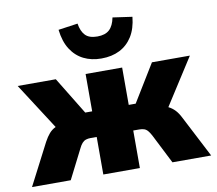

<svg xmlns="http://www.w3.org/2000/svg" viewBox="-82 -855 1074 952"><g transform="rotate(-10 455.0 -379.5)"><path d="M4 0 112 -209Q125 -233 138.5 -248.5Q152 -264 171 -273Q190 -282 219 -287L195 -236L21 -506H213L328 -318H363V-506H547V-318H582L697 -506H888L715 -236L691 -287Q720 -282 739 -272.5Q758 -263 772 -248Q786 -233 798 -209L906 0H711L636 -148Q628 -163 620 -172.5Q612 -182 601.5 -185.5Q591 -189 577 -189H547V0H363V-189H332Q319 -189 308.5 -185.5Q298 -182 289.5 -172.5Q281 -163 274 -148L199 0ZM454 -568Q404 -568 365 -587.5Q326 -607 301 -646Q276 -685 269 -745L367 -759Q373 -720 392.5 -699.5Q412 -679 453 -679Q493 -679 514 -698.5Q535 -718 543 -759L641 -745Q635 -686 610.5 -647Q586 -608 546.5 -588Q507 -568 454 -568Z"/></g></svg>

Font: Nunito Sans 7pt SemiCondensed Black
Style: Regular
Weight: 900
Width: 4
Designer: Vernon Adams
Foundry: Vernon Adams
Version: Version 3.101;gftools[0.9.27]